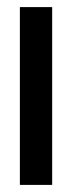

<svg xmlns="http://www.w3.org/2000/svg" viewBox="-20 -521 205 541"><path d="M127 0V-501H36V0Z"/></svg>

Font: Advent Pro
Style: SemiBold
Weight: 600
Designer: Andreas Kalpakidis
Foundry: Andreas Kalpakidis
Version: Version 2.002 2008